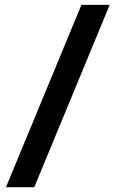

<svg xmlns="http://www.w3.org/2000/svg" viewBox="-20 -779 491 799"><path d="M4.9 0H122.6L436.5 -758.8H318.8Z"/></svg>

Font: Doppio One
Style: Regular
Weight: 400
Designer: Szymon Celej
Foundry: Sorkin Type Co
Version: Version 1.002